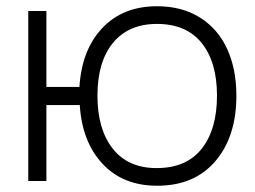

<svg xmlns="http://www.w3.org/2000/svg" viewBox="-20 -575 811 610"><path d="M479.5 15.1Q370.6 15.1 305.7 -54.7Q240.7 -124.5 233.4 -241.2H127.4V0H69.8V-540H127.4V-298.8H232.4Q239.7 -417 305.2 -486.1Q370.6 -555.2 479 -555.2Q558.6 -555.2 616 -518.8Q673.3 -482.4 702.1 -418.7Q731 -355 731 -271Q731 -141.1 664.3 -63Q597.7 15.1 479.5 15.1ZM289.6 -271Q289.6 -164.6 338.1 -102.8Q386.7 -41 477.5 -41Q572.3 -41 620.8 -102.5Q669.4 -164.1 669.4 -271Q669.4 -377.9 620.6 -438.5Q571.8 -499 478.5 -499Q388.7 -499 339.1 -439Q289.6 -378.9 289.6 -271Z"/></svg>

Font: Manrope Light
Style: Regular
Weight: 300
Designer: Mikhail Sharanda
Foundry: Mikhail Sharanda
Version: Version 4.505;FEAKit 1.0